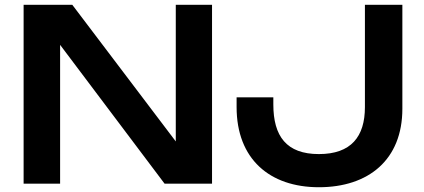

<svg xmlns="http://www.w3.org/2000/svg" viewBox="-20 -770 1777 805"><path d="M283 -750H79V0H232V-582L670 0H869V-750H717V-177ZM972 -321C972 -103 1111 15 1317 15C1525 15 1667 -100 1667 -314V-750H1510V-321C1510 -197 1452 -124 1317 -124C1181 -124 1126 -199 1126 -332V-362H972Z"/></svg>

Font: Bounded Med
Style: Regular
Weight: 500
Designer: Vlad Churkin
Version: Version 3.0